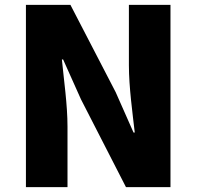

<svg xmlns="http://www.w3.org/2000/svg" viewBox="-20 -765 804 785"><path d="M86 0H256V-247C256 -337 241 -439 233 -522H238L311 -359L495 0H677V-745H507V-498C507 -409 522 -302 531 -223H526L453 -388L268 -745H86Z"/></svg>

Font: Noto Sans JP Black
Style: Regular
Weight: 900
Designer: Ryoko NISHIZUKA  (kana, bopomofo & ideographs); Paul D. Hunt (Latin, Greek & Cyrillic); Sandoll Communications , Soo-you
Foundry: Adobe
Version: Version 2.002;hotconv 1.0.116;makeotfexe 2.5.65601